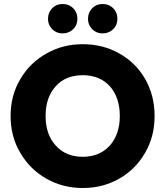

<svg xmlns="http://www.w3.org/2000/svg" viewBox="-20 -933 826 960"><path d="M394 7C394 7 394 7 394 7C460 7 520 -8 575 -39C630 -70 673 -113 705 -168C737 -223 753 -284 753 -353C753 -353 753 -353 753 -353C753 -422 737 -483 706 -538C674 -593 631 -635 576 -666C521 -697 460 -712 394 -712C394 -712 394 -712 394 -712C328 -712 268 -697 213 -666C158 -635 114 -593 82 -538C49 -483 33 -422 33 -353C33 -353 33 -353 33 -353C33 -284 49 -223 82 -168C114 -113 158 -70 213 -39C268 -8 328 7 394 7ZM394 -149C394 -149 394 -149 394 -149C337 -149 292 -168 259 -205C225 -242 208 -291 208 -353C208 -353 208 -353 208 -353C208 -416 225 -465 259 -502C292 -539 337 -557 394 -557C394 -557 394 -557 394 -557C450 -557 495 -539 529 -502C562 -465 579 -415 579 -353C579 -353 579 -353 579 -353C579 -292 562 -242 529 -205C495 -168 450 -149 394 -149ZM293 -766C293 -766 293 -766 293 -766C314 -766 331 -773 346 -787C360 -801 367 -818 367 -839C367 -839 367 -839 367 -839C367 -860 360 -878 346 -892C332 -906 314 -913 293 -913C293 -913 293 -913 293 -913C272 -913 255 -906 241 -892C227 -877 220 -860 220 -839C220 -839 220 -839 220 -839C220 -818 227 -801 241 -787C255 -773 272 -766 293 -766ZM493 -766C493 -766 493 -766 493 -766C514 -766 531 -773 546 -787C560 -801 567 -818 567 -839C567 -839 567 -839 567 -839C567 -860 560 -878 546 -892C532 -906 514 -913 493 -913C493 -913 493 -913 493 -913C472 -913 455 -906 441 -892C427 -877 420 -860 420 -839C420 -839 420 -839 420 -839C420 -818 427 -801 441 -787C455 -773 472 -766 493 -766Z"/></svg>

Font: Girnar Poppins
Style: Bold
Weight: 500
Designer: Ninad Kale (Devanagari), Jonny Pinhorn (Latin)
Foundry: Indian Type Foundry
Version: ""